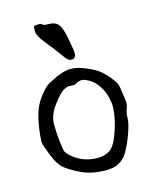

<svg xmlns="http://www.w3.org/2000/svg" viewBox="-102 -714 641 798"><g transform="rotate(-15 218.0 -314.5)"><path d="M235.4 -466.8Q223.1 -466.8 213.4 -479Q173.8 -533.7 146.2 -567.1Q118.7 -600.6 118.7 -620.6Q118.7 -640.6 122.1 -642.3Q125.5 -644 141.1 -644Q156.7 -644 156.7 -639.2Q156.7 -634.3 183.1 -634.3Q209.5 -634.3 222.9 -618.4Q236.3 -602.5 244.6 -557.4Q252.9 -512.2 253.9 -504.6Q254.9 -497.1 254.9 -493.2Q254.9 -492.2 254.9 -491.7Q254.9 -491.2 254.9 -490.7Q255.4 -466.8 235.4 -466.8ZM281.2 -417Q316.4 -403.3 336.9 -387.7Q357.4 -372.1 375.5 -349.1Q393.6 -326.2 397 -316.4Q400.4 -306.6 402.3 -289.1L408.2 -249Q409.2 -242.2 409.2 -236.3Q409.2 -222.7 404.3 -210.9Q397.5 -195.3 397.5 -172.4Q397.5 -149.4 381.8 -106.4Q366.2 -63.5 349.6 -35.2Q320.3 14.6 257.8 14.6Q195.3 14.6 151.4 -6.3Q107.4 -27.3 85.4 -45.4Q63.5 -63.5 45.9 -108.4Q28.3 -153.3 26.4 -165Q26.4 -165 26.4 -171.9Q26.4 -187.5 31.2 -223.6Q38.1 -270.5 48.8 -299.8Q59.6 -329.1 79.6 -355Q99.6 -380.9 113.3 -390.6Q127 -400.4 160.6 -415.5Q194.3 -430.7 221.7 -430.7Q249 -430.7 281.2 -417ZM252.9 -374Q240.2 -373 230.5 -367.2Q221.7 -361.3 213.9 -362.3Q212.9 -362.3 211.9 -362.3Q203.1 -363.3 195.3 -363.3Q187.5 -363.3 172.4 -355Q157.2 -346.7 127 -307.1Q96.7 -267.6 95.7 -230.5Q95.7 -230.5 95.7 -217.8Q95.7 -187.5 99.6 -154.3Q104.5 -115.2 106.4 -108.9Q108.4 -102.5 122.1 -87.9Q169.9 -43.9 235.4 -43.9Q235.4 -43.9 238.3 -43.9Q267.6 -43.9 291 -60.5Q314.5 -78.1 335 -144.5Q350.6 -197.3 350.6 -232.4Q351.6 -242.2 349.6 -252Q343.8 -293 326.2 -320.8Q308.6 -348.6 287.1 -361.3Q265.6 -374 252.9 -374Z"/></g></svg>

Font: Drukaatie burti
Style: Light
Weight: 300
Version: Version 0.14